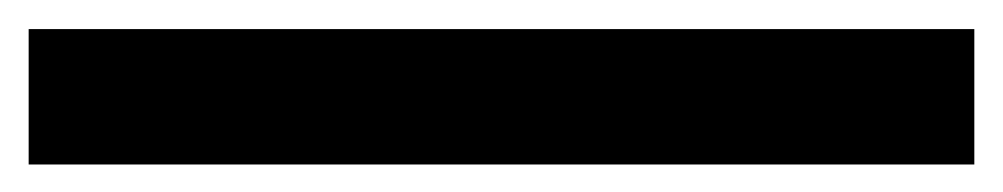

<svg xmlns="http://www.w3.org/2000/svg" viewBox="-20 7 700 134"><path d="M660 121.8H0V27.3H660Z"/></svg>

Font: Manrope Variable Light
Style: Regular
Weight: 200
Designer: Mikhail Sharanda
Foundry: Mikhail Sharanda
Version: Version 4.505